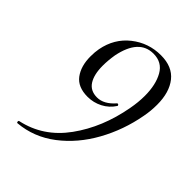

<svg xmlns="http://www.w3.org/2000/svg" viewBox="-192 -728 833 833"><g transform="rotate(45 224.5 -311.5)"><path d="M66 1Q187 -25 263.5 -130.5Q340 -236 366 -380Q374 -423 374 -461Q374 -530 349 -574Q324 -618 271 -618Q183 -618 158 -494Q152 -457 152 -425Q152 -371 171.5 -340.5Q191 -310 232 -310Q274 -310 312 -354Q313 -355 315 -355Q318 -355 320 -352Q322 -349 321 -347Q301 -316 269 -299.5Q237 -283 201 -283Q141 -283 113.5 -320Q86 -357 86 -416Q86 -443 90 -464Q105 -543 164 -589.5Q223 -636 299 -636Q369 -636 404 -592Q439 -548 439 -472Q439 -434 432 -398Q413 -293 362.5 -202Q312 -111 236 -53Q160 5 67 13Q63 13 62.5 7.5Q62 2 66 1Z"/></g></svg>

Font: Cormorant Infant
Style: Italic
Weight: 400
Italic angle: -10°
Designer: Christian Thalmann (Catharsis Fonts)
Foundry: Catharsis Fonts
Version: Version 4.000